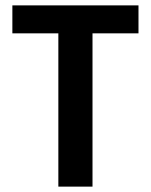

<svg xmlns="http://www.w3.org/2000/svg" viewBox="-20 -694 560 714"><path d="M495 -570H324V0H197V-570H26V-674H495Z"/></svg>

Font: Hind Siliguri SemiBold
Style: Regular
Weight: 600
Designer: Jyotish Sonowal
Foundry: Indian Type Foundry
Version: Version 1.001;PS 1.0;hotconv 1.0.86;makeotf.lib2.5.63406; tt